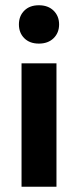

<svg xmlns="http://www.w3.org/2000/svg" viewBox="-20 -711 296 731"><path d="M62 0V-470H195V0ZM128 -545Q93 -545 72.5 -565.5Q52 -586 52 -618Q52 -650 72.5 -670.5Q93 -691 128 -691Q163 -691 184 -670.5Q205 -650 205 -618Q205 -586 184 -565.5Q163 -545 128 -545Z"/></svg>

Font: Celebes
Style: Bold
Weight: 700
Designer: Anugrah Pasau
Foundry: Lafontype
Version: Version 1.000; ttfautohint (v1.8.4)